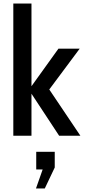

<svg xmlns="http://www.w3.org/2000/svg" viewBox="-20 -770 482 1089"><path d="M55.5 0V-750H158.5V-281L311.5 -494H432L259.5 -262.5L436 0H315.5L158.5 -238.5V0ZM234 299H184L222 191H185.5V91H290.5V180Z"/></svg>

Font: Cabin SemiCondensedMedium
Style: Regular
Weight: 500
Width: 4
Designer: Pablo Impallari
Foundry: Pablo Impallari. http://www.impallari.com Igino Marini. http://www.ikern.com
Version: Version 3.001